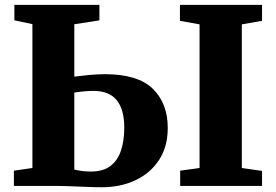

<svg xmlns="http://www.w3.org/2000/svg" viewBox="-20 -763 1132 788"><path d="M399 5.5Q368 5.5 334.8 4Q301.5 2.5 265.2 1.2Q229 0 188.5 0H37V-62.5L113 -73.5V-664L39 -679.5V-743H388V-679.5L285 -663.5V-448.5Q307 -451.5 343 -455Q379 -458.5 411 -458.5Q546 -458.5 607.2 -398.5Q668.5 -338.5 668.5 -238Q668.5 -160.5 632.5 -106Q596.5 -51.5 535.2 -23Q474 5.5 399 5.5ZM353.5 -59Q402.5 -59 432.5 -81.2Q462.5 -103.5 476.2 -144.2Q490 -185 490 -239.5Q490 -314 458.8 -352Q427.5 -390 363 -390Q347 -390 322.8 -387.8Q298.5 -385.5 285 -383V-67Q299.5 -63.5 316 -61.2Q332.5 -59 353.5 -59ZM799 -73.5V-663L718.5 -677.5V-743H1055.5V-677.5L972.5 -663V-73.5L1055.5 -61.5V0H719.5V-62.5Z"/></svg>

Font: Merriweather 28pt Black
Style: Regular
Weight: 900
Version: Version 2.100